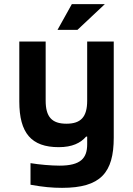

<svg xmlns="http://www.w3.org/2000/svg" viewBox="-20 -700 640 925"><path d="M528 -37V-500H400V-215C400 -138 371 -104 300 -104C229 -104 200 -138 200 -215V-500H73V-211C73 -59 131 9 263 9C328 9 368 -11 395 -42H400V-5C400 62 369 98 267 98C227 98 169 93 127 86V190C187 201 232 205 279 205C465 205 528 132 528 -37ZM257 -556H353L485 -680H326Z"/></svg>

Font: LT Wave Mono Bold
Style: Regular
Weight: 700
Designer: Daniel Lyons
Version: Version 2.5 (Glyphs App)